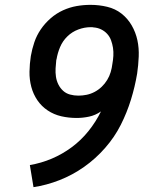

<svg xmlns="http://www.w3.org/2000/svg" viewBox="-20 -763 640 791"><path d="M118 8 103 -83Q150 -91 193.5 -109.5Q237 -128 275.5 -156.5Q314 -185 344.5 -223Q375 -261 396 -304Q373 -288 347 -282.5Q321 -277 296 -277Q263 -277 232.5 -284Q202 -291 176.5 -308Q151 -325 134 -350Q117 -375 109 -405Q101 -435 101.5 -467.5Q102 -500 107 -532Q112 -561 121.5 -589Q131 -617 148 -642Q165 -667 188.5 -687.5Q212 -708 239.5 -720.5Q267 -733 295.5 -738Q324 -743 353 -743Q388 -743 421.5 -735Q455 -727 480.5 -707Q506 -687 522.5 -658.5Q539 -630 546 -597.5Q553 -565 551.5 -529.5Q550 -494 545 -460Q536 -406 519.5 -352.5Q503 -299 477.5 -248.5Q452 -198 413 -153.5Q374 -109 326.5 -75.5Q279 -42 225.5 -21Q172 0 118 8ZM303 -369Q320 -369 337 -372.5Q354 -376 370 -384.5Q386 -393 399 -405.5Q412 -418 421.5 -433.5Q431 -449 436 -466Q441 -483 443 -500Q446 -516 447 -533Q448 -550 445.5 -566Q443 -582 437.5 -597Q432 -612 421.5 -623.5Q411 -635 396.5 -642Q382 -649 366 -650L360 -651H353Q328 -651 302.5 -641.5Q277 -632 257.5 -613Q238 -594 227.5 -569Q217 -544 213 -519Q213 -518 212.5 -517.5Q212 -517 212 -517Q210 -499 209 -481.5Q208 -464 210.5 -447Q213 -430 220.5 -415Q228 -400 240 -389Q252 -378 268.5 -373.5Q285 -369 303 -369Z"/></svg>

Font: Iosevka Curly SmBdExObl
Style: Regular
Weight: 600
Width: 7
Italic angle: -9°
Monospace: yes
Designer: Belleve Invis
Foundry: Belleve Invis
Version: Version 11.1.0; ttfautohint (v1.8.3)